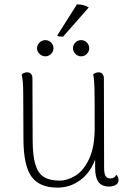

<svg xmlns="http://www.w3.org/2000/svg" viewBox="-20 -844 595 876"><path d="M521 -23Q521 -9 509 -1Q497 7 477 7Q444 7 429 -14Q414 -35 414 -78V-116Q392 -56 346 -22Q300 12 242 12Q161 12 124.5 -37Q88 -86 87 -205L86 -412Q86 -476 79 -504Q89 -514 104 -514Q115 -514 121.5 -507Q128 -500 128 -487L129 -206Q129 -135 141 -94.5Q153 -54 179.5 -37Q206 -20 251 -20Q288 -20 325 -43Q362 -66 387 -120Q412 -174 412 -260Q412 -405 411 -444.5Q410 -484 405 -504Q415 -514 430 -514Q441 -514 447.5 -506.5Q454 -499 454 -486L455 -80Q455 -52 461.5 -41Q468 -30 484 -30Q503 -30 511 -47Q521 -34 521 -23ZM149 -624Q149 -639 160.5 -650Q172 -661 187 -661Q202 -661 213 -650Q224 -639 224 -624Q224 -609 213 -598Q202 -587 187 -587Q172 -587 160.5 -598Q149 -609 149 -624ZM313 -624Q313 -639 324 -650Q335 -661 350 -661Q365 -661 376 -650Q387 -639 387 -624Q387 -609 376 -598Q365 -587 350 -587Q335 -587 324 -598Q313 -609 313 -624ZM268 -677H262Q243 -677 241 -682L331 -824Q363 -824 385 -810Z"/></svg>

Font: Arima Madurai ExtraLight
Style: Regular
Weight: 275
Designer: Joana Correia and Natanael Gama
Foundry: NDISCOVER
Version: Version 1.020